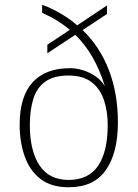

<svg xmlns="http://www.w3.org/2000/svg" viewBox="-20 -781 581 811"><path d="M270 10Q196 10 150.5 -25.5Q105 -61 84 -121.5Q63 -182 63 -254Q63 -373 117.5 -433Q172 -493 276 -493Q302 -493 330 -484.5Q358 -476 382.5 -459.5Q407 -443 423 -417Q401 -487 370.5 -540Q340 -593 298 -634L180 -556V-592L275 -655Q250 -676 221 -694Q192 -712 158 -727V-761Q186 -751 211.5 -737.5Q237 -724 261 -708.5Q285 -693 306 -674L432 -758V-722L329 -654Q401 -585 439.5 -486Q478 -387 478 -264Q478 -135 427 -62.5Q376 10 270 10ZM270 -21Q354 -21 394.5 -81Q435 -141 435 -253Q435 -309 419.5 -357Q404 -405 367.5 -433.5Q331 -462 269 -462Q207 -462 171 -436Q135 -410 120.5 -362.5Q106 -315 106 -253Q106 -145 146.5 -83Q187 -21 270 -21Z"/></svg>

Font: Noto Serif Gujarati ExtraLight
Style: Regular
Weight: 250
Version: Version 2.102